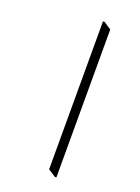

<svg xmlns="http://www.w3.org/2000/svg" viewBox="-124 -678 539 740"><g transform="rotate(20 145.5 -308.5)"><path d="M198 5H204V-602L174 -622H167V-15Z"/></g></svg>

Font: Noto Serif Devanagari Condensed ExtraLight
Style: Regular
Weight: 200
Width: 3
Designer: Universal Thirst, Indian Type Foundry and the Monotype Design Team
Foundry: Monotype Imaging Inc.
Version: Version 2.004